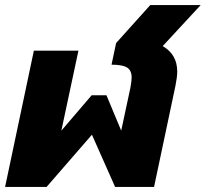

<svg xmlns="http://www.w3.org/2000/svg" viewBox="-25 -734 808 754"><path d="M108 -535H283L216 -221L335 -360H393L451 -221L487 -389Q492 -416 492 -430Q492 -457 474.5 -468.5Q457 -480 413 -480L431 -565L565 -714H763L614 -553Q671 -520 671 -453Q671 -432 664 -397L580 0H427L336 -205L158 0H-5Z"/></svg>

Font: Prompt Bold
Style: Bold Italic
Weight: 700
Italic angle: -12°
Designer: Katatrad Team
Foundry: CadsonDemak
Version: Version 1.000